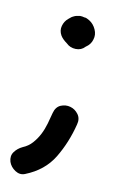

<svg xmlns="http://www.w3.org/2000/svg" viewBox="-114 -392 336 555"><g transform="rotate(10 53.5 -114.0)"><path d="M104.5 -345.7Q117.2 -337.9 124 -322.8Q130.9 -307.6 126 -293Q122.1 -278.3 107.4 -268.6Q96.7 -256.8 80.1 -257.3Q63.5 -257.8 52.7 -268.6Q39.1 -278.3 33.2 -288.1Q25.4 -301.8 29.3 -315.9Q33.2 -330.1 43.9 -338.9Q46.9 -340.8 49.3 -343.3Q51.8 -345.7 55.7 -347.7Q63.5 -351.6 65.4 -351.6Q67.4 -351.6 76.2 -353.5Q83 -353.5 88.9 -351.6Q93.8 -351.6 97.2 -349.6Q100.6 -347.7 104.5 -345.7ZM46.9 -63.5Q51.8 -82 65.9 -87.9Q80.1 -93.8 94.2 -89.8Q108.4 -85.9 117.7 -73.2Q127 -60.5 122.1 -43Q108.4 11.7 81.1 57.1Q53.7 102.5 -1 124Q-15.6 129.9 -29.8 120.6Q-43.9 111.3 -48.8 96.7Q-53.7 80.1 -44.9 67.9Q-36.1 55.7 -21.5 48.8Q-4.9 42 6.3 29.3Q17.6 16.6 25.4 1.5Q33.2 -13.7 38.1 -30.8Q43 -47.9 46.9 -63.5Z"/></g></svg>

Font: Schoolbell
Style: Regular
Weight: 400
Designer: Font Diner, Inc
Foundry: Font Diner, Inc
Version: Version 1.001